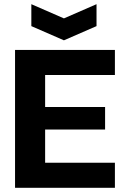

<svg xmlns="http://www.w3.org/2000/svg" viewBox="-20 -899 601 919"><path d="M52 0V-660H196V0ZM154 0V-120H530V0ZM154 -279V-387H483V-279ZM154 -540V-660H530V-540ZM130 -879 286 -811 442 -879V-774L286 -706L130 -774Z"/></svg>

Font: Bricolage Grotesque 72pt
Style: Bold
Weight: 700
Designer: Mathieu Triay
Foundry: Atelier Triay
Version: Version 1.001;gftools[0.9.33.dev8+g029e19f]